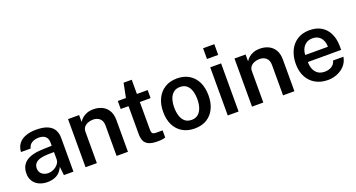

<svg xmlns="http://www.w3.org/2000/svg" viewBox="-45 -1325 3596 1938"><g transform="rotate(-20 1753.0 -356.0)"><path d="M218.5 10Q169 10 129.8 -8.2Q90.5 -26.5 68.2 -60.8Q46 -95 46 -144Q46 -229.5 107.8 -273Q169.5 -316.5 304.5 -318.5L382 -320.5V-355.5Q382 -396.5 357.8 -419.8Q333.5 -443 282.5 -442.5Q244.5 -442 213.5 -424.8Q182.5 -407.5 172.5 -367H69Q72 -420 99.8 -455.8Q127.5 -491.5 176 -509.2Q224.5 -527 288 -527Q362 -527 408.5 -507.5Q455 -488 477 -451.2Q499 -414.5 499 -362.5V0H396.5L386.5 -93Q359 -34.5 316.2 -12.2Q273.5 10 218.5 10ZM258 -72.5Q280.5 -72.5 302.5 -80.8Q324.5 -89 342.2 -103.2Q360 -117.5 370.8 -135Q381.5 -152.5 382 -171.5V-253L318.5 -252Q271.5 -251.5 236.2 -242Q201 -232.5 181.5 -211.8Q162 -191 162 -156.5Q162 -117 189.5 -94.8Q217 -72.5 258 -72.5Z M629 0V-517H748V-443Q760 -463 780.8 -481.5Q801.5 -500 832 -511.5Q862.5 -523 903.5 -523Q951.5 -523 992.8 -504Q1034 -485 1059.2 -444.5Q1084.5 -404 1084.5 -340V0H962.5V-325.5Q962.5 -376.5 934.5 -401.2Q906.5 -426 864 -426Q835 -426 809 -416.2Q783 -406.5 766.8 -386.8Q750.5 -367 750.5 -337.5V0Z M1402.5 4Q1341 4 1307.2 -12.2Q1273.5 -28.5 1260.5 -58.5Q1247.5 -88.5 1247.5 -130V-431H1163.5V-517H1251L1281.5 -670.5H1369V-517.5H1484.5V-431H1369L1369.5 -134.5Q1369.5 -111.5 1374.8 -100.8Q1380 -90 1391.8 -86.8Q1403.5 -83.5 1423 -83.5H1487V-6.5Q1476.5 -2.5 1456.2 0.8Q1436 4 1402.5 4Z M1800.5 10Q1726.5 10 1671.5 -21.8Q1616.5 -53.5 1586.2 -113Q1556 -172.5 1556 -256Q1556 -337 1585.5 -398Q1615 -459 1669.8 -493Q1724.5 -527 1801 -527Q1875 -527 1929.5 -494.5Q1984 -462 2013.8 -401.5Q2043.5 -341 2043.5 -256Q2043.5 -177.5 2015.2 -117.8Q1987 -58 1932.8 -24Q1878.5 10 1800.5 10ZM1801 -82.5Q1843 -82.5 1870.2 -105.5Q1897.5 -128.5 1911 -168.5Q1924.5 -208.5 1924.5 -259.5Q1924.5 -307 1912.5 -347Q1900.5 -387 1873.2 -411.2Q1846 -435.5 1801 -435.5Q1758.5 -435.5 1730.8 -413.2Q1703 -391 1689.5 -351.2Q1676 -311.5 1676 -259.5Q1676 -212.5 1688 -172.2Q1700 -132 1727.5 -107.2Q1755 -82.5 1801 -82.5Z M2156.5 0V-517H2273V0ZM2154.5 -607.5V-722.5H2275V-607.5Z M2417 0V-517H2536V-443Q2548 -463 2568.8 -481.5Q2589.5 -500 2620 -511.5Q2650.5 -523 2691.5 -523Q2739.5 -523 2780.8 -504Q2822 -485 2847.2 -444.5Q2872.5 -404 2872.5 -340V0H2750.5V-325.5Q2750.5 -376.5 2722.5 -401.2Q2694.5 -426 2652 -426Q2623 -426 2597 -416.2Q2571 -406.5 2554.8 -386.8Q2538.5 -367 2538.5 -337.5V0Z M3231 10Q3156.5 10 3099.8 -21.8Q3043 -53.5 3011.2 -112.5Q2979.5 -171.5 2979.5 -253Q2979.5 -332.5 3008.2 -394.2Q3037 -456 3091.8 -491.5Q3146.5 -527 3224 -527Q3300.5 -527 3352.5 -494.5Q3404.5 -462 3431.5 -403.8Q3458.5 -345.5 3458.5 -267.5V-230.5H3101Q3100.5 -186.5 3115 -152.5Q3129.5 -118.5 3158 -99.2Q3186.5 -80 3228.5 -80Q3271.5 -80 3303.2 -99.2Q3335 -118.5 3345.5 -158H3456.5Q3447.5 -104 3413.8 -66.5Q3380 -29 3331.8 -9.5Q3283.5 10 3231 10ZM3100.5 -306H3343.5Q3343.5 -343.5 3330.2 -373.8Q3317 -404 3290.5 -421.8Q3264 -439.5 3223.5 -439.5Q3183.5 -439.5 3156 -420Q3128.5 -400.5 3114.5 -369.8Q3100.5 -339 3100.5 -306Z"/></g></svg>

Font: Public Sans Thin SemiBold
Style: Regular
Weight: 600
Version: Version 2.001